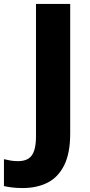

<svg xmlns="http://www.w3.org/2000/svg" viewBox="-99 -734 455 971"><path d="M16 217Q-15 217 -38.5 214Q-62 211 -79 207V71Q-63 75 -45.5 78Q-28 81 -8 81Q25 81 45 68Q65 55 74 27Q83 -1 83 -43V-714H256V-58Q256 41 225.5 102Q195 163 141 190Q87 217 16 217Z"/></svg>

Font: Noto Sans Syriac Eastern ExtraBold
Style: Regular
Weight: 800
Designer: Patrick Giasson and the Monotype Design Team
Foundry: Monotype Imaging Inc.
Version: Version 3.001